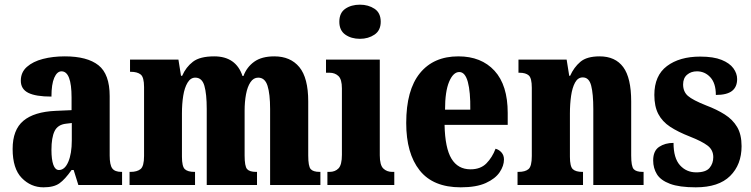

<svg xmlns="http://www.w3.org/2000/svg" viewBox="-20 -791 3211 821"><path d="M166 10Q112 10 73 -30Q34 -70 34 -154Q34 -236 80 -274.5Q126 -313 218 -317L286 -320V-374Q286 -486 243 -486Q224 -486 212 -458.5Q200 -431 200 -378Q133 -378 101 -394Q69 -410 69 -446Q69 -482 95 -505Q121 -528 163.5 -539Q206 -550 257 -550Q353 -550 401 -512Q449 -474 449 -380V-126Q449 -86 460 -71Q471 -56 499 -56H502V0H315L295 -64H286Q258 -24 234 -7Q210 10 166 10ZM232 -64Q257 -64 272 -99Q287 -134 287 -191V-265L262 -262Q227 -258 213.5 -230.5Q200 -203 200 -150Q200 -109 208 -86.5Q216 -64 232 -64Z M534 0V-56H538Q566 -56 581 -68Q596 -80 596 -124V-419Q596 -461 581.5 -472.5Q567 -484 539 -484H536V-536H743L754 -467H759Q775 -504 805 -527Q835 -550 896 -550Q989 -550 1017 -466H1021Q1035 -504 1067 -527Q1099 -550 1153 -550Q1222 -550 1260 -504Q1298 -458 1298 -357V-126Q1298 -80 1308.5 -68Q1319 -56 1347 -56H1350V0H1135V-325Q1135 -389 1124 -424Q1113 -459 1084 -459Q1064 -459 1051 -439.5Q1038 -420 1032 -388Q1026 -356 1026 -318V-126Q1026 -80 1036.5 -68Q1047 -56 1075 -56H1079V0H864V-325Q864 -389 854 -424Q844 -459 815 -459Q795 -459 782 -437.5Q769 -416 763.5 -381.5Q758 -347 758 -306V-121Q758 -79 770.5 -67.5Q783 -56 811 -56H814V0Z M1519 -625Q1482 -625 1456.5 -643Q1431 -661 1431 -698Q1431 -736 1456.5 -753.5Q1482 -771 1519 -771Q1555 -771 1581.5 -753.5Q1608 -736 1608 -698Q1608 -661 1581.5 -643Q1555 -625 1519 -625ZM1380 0V-56H1389Q1413 -56 1427.5 -71Q1442 -86 1442 -129V-413Q1442 -452 1427 -466Q1412 -480 1389 -480H1374V-536H1604V-127Q1604 -85 1619 -70.5Q1634 -56 1657 -56H1666V0Z M1950 10Q1832 10 1774.5 -62.5Q1717 -135 1717 -265Q1717 -406 1775.5 -478Q1834 -550 1940 -550Q2038 -550 2094.5 -488.5Q2151 -427 2151 -308V-257H1881Q1883 -158 1910.5 -112.5Q1938 -67 1992 -67Q2035 -67 2060 -92.5Q2085 -118 2099 -155Q2114 -151 2124.5 -139Q2135 -127 2135 -109Q2135 -82 2116.5 -54.5Q2098 -27 2057.5 -8.5Q2017 10 1950 10ZM1991 -322Q1992 -398 1980.5 -440.5Q1969 -483 1944 -483Q1918 -483 1900.5 -441.5Q1883 -400 1883 -322Z M2193 0V-56H2197Q2226 -56 2240 -68Q2254 -80 2254 -124V-416Q2254 -457 2241 -468.5Q2228 -480 2201 -480H2197V-536H2403L2414 -467H2418Q2434 -503 2461.5 -526.5Q2489 -550 2544 -550Q2611 -550 2645 -504Q2679 -458 2679 -357V-126Q2679 -80 2689.5 -68Q2700 -56 2728 -56H2732V0H2517V-325Q2517 -389 2508 -424.5Q2499 -460 2472 -460Q2451 -460 2439 -438Q2427 -416 2422 -381Q2417 -346 2417 -306V-121Q2417 -79 2429.5 -67.5Q2442 -56 2470 -56H2473V0Z M2955 10Q2885 10 2845 -5Q2805 -20 2789 -46Q2773 -72 2773 -105Q2773 -146 2798.5 -163Q2824 -180 2860 -180Q2860 -115 2887.5 -84.5Q2915 -54 2957 -54Q2998 -54 3014 -73Q3030 -92 3030 -119Q3030 -150 3005.5 -168.5Q2981 -187 2930 -207Q2879 -227 2845.5 -249Q2812 -271 2795 -303.5Q2778 -336 2778 -385Q2778 -468 2832 -508.5Q2886 -549 2974 -549Q3031 -549 3065.5 -535Q3100 -521 3116 -499Q3132 -477 3132 -453Q3132 -419 3110 -402Q3088 -385 3041 -385Q3041 -435 3017.5 -460.5Q2994 -486 2960 -486Q2935 -486 2918 -471.5Q2901 -457 2901 -430Q2901 -399 2921.5 -381Q2942 -363 3000 -340Q3045 -323 3079 -301.5Q3113 -280 3132 -248Q3151 -216 3151 -166Q3151 -87 3102 -38.5Q3053 10 2955 10Z"/></svg>

Font: Noto Serif Tamil ExtraCondensed Black
Style: Italic
Weight: 900
Width: 2
Italic angle: -12°
Designer: Indian Type Foundry, Tom Grace, and the Monotype Design Team
Foundry: Monotype Imaging Inc.
Version: Version 2.003; ttfautohint (v1.8.4.7-5d5b)